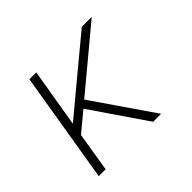

<svg xmlns="http://www.w3.org/2000/svg" viewBox="-124 -684 849 849"><g transform="rotate(-45 300.0 -260.0)"><path d="M398 0 221 -259 131 -184 101 0H58L144 -520H187L141 -245L332 -404L472 -520H534L252 -285L448 0Z"/></g></svg>

Font: Iosevka Aile XLt Obl
Style: Regular
Weight: 200
Italic angle: -9°
Designer: Belleve Invis
Foundry: Belleve Invis
Version: Version 31.1.0; ttfautohint (v1.8.4)